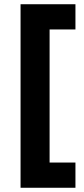

<svg xmlns="http://www.w3.org/2000/svg" viewBox="-20 -762 396 906"><path d="M214 -623V5H336V124H77V-742H336V-623Z"/></svg>

Font: Montserrat Semi Bold
Style: Regular
Weight: 600
Designer: Julieta Ulanovsky
Foundry: Julieta Ulanovsky
Version: Version 3.001 September 28, 2015